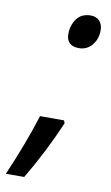

<svg xmlns="http://www.w3.org/2000/svg" viewBox="-131 -588 441 763"><g transform="rotate(10 89.5 -207.0)"><path d="M148 -410Q97 -410 97 -459Q97 -493 116 -519.5Q135 -546 173 -546Q195 -546 208 -532Q221 -518 221 -495Q221 -459 200.5 -434.5Q180 -410 148 -410ZM-51 132Q-24 70 0.5 5.5Q25 -59 43 -117H140L144 -106Q119 -47 87.5 15Q56 77 23 132Z"/></g></svg>

Font: Noto Sans Condensed Medium
Style: Italic
Weight: 500
Width: 3
Italic angle: -12°
Designer: Monotype Design Team
Foundry: Monotype Imaging Inc.
Version: Version 2.013; ttfautohint (v1.8.4.7-5d5b)